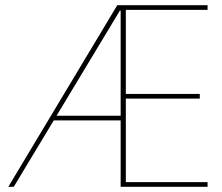

<svg xmlns="http://www.w3.org/2000/svg" viewBox="-20 -720 857 740"><path d="M12 0 432 -700H780V-682H465V-358H750V-340H465V-18H780V0H445V-679H442L33 0ZM178 -256 187 -274H453V-256Z"/></svg>

Font: DM Sans 36pt Thin
Style: Regular
Weight: 250
Designer: Colophon Foundry, Jonny Pinhorn
Foundry: Colophon Foundry
Version: Version 4.004;gftools[0.9.30]